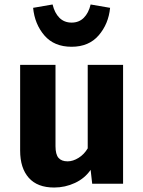

<svg xmlns="http://www.w3.org/2000/svg" viewBox="-20 -821 640 858"><path d="M228 -168Q228 -131 241.5 -115.5Q255 -100 282 -100Q306 -100 331 -115.5Q356 -131 372 -158V-531H530V0H392L385 -62Q359 -24 315 -3.5Q271 17 222 17Q147 17 108.5 -26.5Q70 -70 70 -148V-531H228ZM128 -786 215 -801Q224 -763 245.5 -741.5Q267 -720 300 -720Q333 -720 354.5 -741.5Q376 -763 385 -801L472 -786Q465 -714 421 -663Q377 -612 300 -612Q222 -612 178.5 -662.5Q135 -713 128 -786Z"/></svg>

Font: Fira Mono
Style: Bold
Weight: 700
Monospace: yes
Designer: Carrois Corporate & Edenspiekermann AG
Foundry: Carrois Corporate GbR & Edenspiekermann AG
Version: Version 3.206